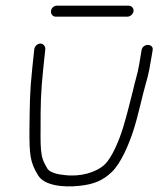

<svg xmlns="http://www.w3.org/2000/svg" viewBox="-20 -662 560 679"><path d="M101.2 -488 93.9 -419C84.6 -330.2 85.5 -292.1 84.1 -201C84 -115 86.1 -87.9 115.3 -41C136.8 -6.7 200.9 2 262.5 -5C314.1 -10.5 344.5 -24.6 375.1 -53.5C407.1 -83.7 435.7 -150.4 452.2 -202C470.5 -259.3 481.2 -316.4 496.9 -371C505.9 -399.1 511.5 -435.3 517.1 -468L519.6 -483C525.4 -508 486.6 -510.7 480.9 -486L478.4 -471C476.6 -460.3 474.8 -449.3 472.9 -438C466.3 -397.7 458.2 -379 449.5 -339C438 -293.5 429.4 -257.8 415 -210C402.1 -167.6 376.5 -104.8 349.9 -80C319.6 -51.8 264.2 -35.8 207.5 -43C184.6 -44.9 157.6 -51.8 148.7 -64C139.6 -79.3 129.1 -96.4 126.6 -120C124 -133.3 122.9 -161.7 123.5 -205C123.4 -292.5 124 -333.5 132.9 -419L140.2 -488C141.2 -498.3 132.9 -508 122.7 -508C112.6 -508 102.2 -498.3 101.2 -488ZM177.2 -603H430.2C440.8 -603 451.2 -612.4 452.3 -623C453.4 -633.6 444.9 -642 434.3 -642H181.3C170.7 -642 161.4 -633.6 160.3 -623C159.2 -612.4 166.6 -603 177.2 -603Z"/></svg>

Font: Just Breathe
Style: Obl2
Weight: 400
Foundry: Cannot Into Space Fonts
Version: Version 0.72